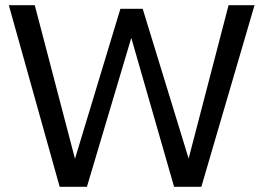

<svg xmlns="http://www.w3.org/2000/svg" viewBox="-20 -720 1011 740"><path d="M961 -700 756 0H651L486 -574L315 0H210L14 -700H114L269 -108L444 -686H530L707 -109L861 -700Z"/></svg>

Font: Cabin
Style: Regular
Weight: 400
Designer: Pablo Impallari
Foundry: Pablo Impallari
Version: Version 1.007